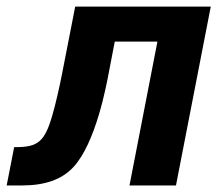

<svg xmlns="http://www.w3.org/2000/svg" viewBox="-57 -567 679 587"><path d="M-36.6 0H9.8C79.6 0 131.3 -17.6 167 -55.7C236.3 -129.9 268.6 -308.1 275.4 -343.8L293.9 -439.9H424.3L338.9 0H481L587.4 -546.9H172.9L132.8 -341.8C125 -301.3 112.8 -248 103 -214.4C79.6 -133.8 59.1 -117.2 -8.8 -117.2H-13.7Z"/></svg>

Font: Hack
Style: Bold Oblique
Weight: 700
Italic angle: -12°
Monospace: yes
Designer: Christopher Simpkins
Foundry: Christopher Simpkins
Version: Version 2.010